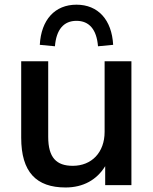

<svg xmlns="http://www.w3.org/2000/svg" viewBox="-20 -806 668 836"><path d="M265.6 10.3C342.8 10.3 401.9 -23.4 438 -82.5V0H552.2V-539.1H435.5V-231.9C435.5 -142.1 378.9 -84 296.9 -84C225.6 -84 189.9 -119.6 189.9 -210.4V-539.1H72.3V-206.5C72.3 -57.1 137.7 10.3 265.6 10.3ZM219.2 -604.5C225.1 -677.2 257.3 -715.3 313 -715.3C368.7 -715.3 400.9 -677.2 406.7 -604.5L472.7 -610.8C466.8 -720.2 406.7 -785.6 313 -785.6C219.2 -785.6 159.2 -720.2 153.3 -610.8Z"/></svg>

Font: Winston Medium
Style: Regular
Weight: 500
Designer: Vernon Adams, Kim Jin-seong, David Berlow, Cristiano Sobral
Foundry: The Winston Project Authors
Version: Version 3.004